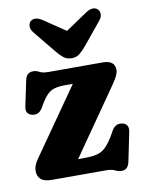

<svg xmlns="http://www.w3.org/2000/svg" viewBox="-79 -727 597 797"><g transform="rotate(-10 219.0 -328.5)"><path d="M396 -348.5 199.5 -66H228Q260 -66 280.2 -71.5Q300.5 -77 315.2 -91.2Q330 -105.5 346.5 -131.5L362 -159Q378.5 -186 406.5 -179.5Q434.5 -172.5 428 -140.5L403 -19Q396 13.5 370.5 13.5Q354.5 13.5 342.2 6.8Q330 0 303 0H77.5Q45 0 31 -13Q17 -26 17 -47.5Q17 -70.5 34.5 -95L232 -377.5H198.5Q162.5 -377.5 142.5 -367.8Q122.5 -358 102 -326L87 -300.5Q70 -273 41.5 -281Q15 -288.5 21.5 -319L44 -426Q50.5 -457.5 78 -457.5Q92.5 -457.5 104.2 -450.5Q116 -443.5 142.5 -443.5H369.5Q420.5 -443.5 420.5 -403.5Q420.5 -383 396 -348.5ZM309 -523.5Q294 -505.5 280.2 -494.2Q266.5 -483 247 -483Q226 -483 212.2 -494Q198.5 -505 183.5 -523.5L108 -616Q96 -630.5 96.8 -643.5Q97.5 -656.5 104.5 -663.5Q123.5 -680.5 155.5 -659.5L246.5 -598L337.5 -659.5Q369.5 -680.5 388 -663.5Q395.5 -656.5 396.2 -643.5Q397 -630.5 385 -616Z"/></g></svg>

Font: Fraunces 144pt SuperSoft
Style: Bold
Weight: 700
Version: Version 1.000;[b76b70a41]